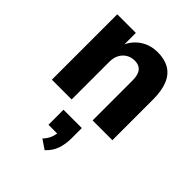

<svg xmlns="http://www.w3.org/2000/svg" viewBox="-227 -620 1030 1030"><g transform="rotate(45 287.5 -105.5)"><path d="M59 0V-496H200V-403H197Q218 -451 260 -478.5Q302 -506 357 -506Q409 -506 445 -485Q481 -464 499.5 -420Q518 -376 518 -309V0H368V-300Q368 -331 360.5 -350Q353 -369 338 -378Q323 -387 301 -387Q275 -387 254 -374.5Q233 -362 221 -339.5Q209 -317 209 -286V0ZM299 295 246 259Q266 238 275 215Q284 192 284 168L312 184H217V70H356V148Q356 192 343.5 228.5Q331 265 299 295Z"/></g></svg>

Font: Nunito Sans 10pt SemiCondensed ExtraBold
Style: Regular
Weight: 800
Width: 4
Designer: Vernon Adams
Foundry: Vernon Adams
Version: Version 3.101;gftools[0.9.27]